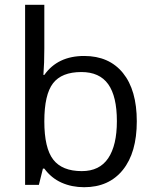

<svg xmlns="http://www.w3.org/2000/svg" viewBox="-20 -780 653 810"><path d="M335 -543.9Q440.4 -543.9 498.8 -471.9Q557.1 -399.9 557.1 -268.1Q557.1 -136.2 498.3 -63.2Q439.5 9.8 335 9.8Q282.7 9.8 239.5 -9.5Q196.3 -28.8 167 -68.8H161.1L144 0H85.9V-759.8H167V-575.2Q167 -513.2 163.1 -463.9H167Q223.6 -543.9 335 -543.9ZM323.2 -476.1Q240.2 -476.1 203.6 -428.5Q167 -380.9 167 -268.1Q167 -155.3 204.6 -106.7Q242.2 -58.1 325.2 -58.1Q399.9 -58.1 436.5 -112.5Q473.1 -167 473.1 -269Q473.1 -373.5 436.5 -424.8Q399.9 -476.1 323.2 -476.1Z"/></svg>

Font: QFn1     
Style: Regular
Weight: 400
Foundry: Ascender Corporation
Version: Version 1.10